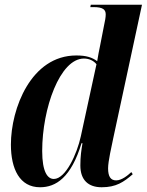

<svg xmlns="http://www.w3.org/2000/svg" viewBox="-20 -780 619 810"><path d="M149 10C216 10 280 -31 324 -176H328C323 -145 319 -121 319 -82C319 -20 353 10 409 10C470 10 502 -12 540 -45L534 -54C518 -39 493 -19 470 -19C447 -19 436 -35 436 -70C436 -100 451 -163 458 -198L579 -760H363L361 -750H375C415 -750 426 -739 426 -719C426 -707 423 -691 419 -673L402 -586C399 -572 393 -542 390 -522C368 -538 344 -546 302 -546C111 -546 26 -322 26 -170C26 -67 63 10 149 10ZM207 -25C181 -25 158 -54 158 -143C158 -323 233 -533 334 -533C356 -533 375 -524 387 -509L321 -205C305 -131 257 -25 207 -25Z"/></svg>

Font: Noto Serif Display Condensed
Style: Bold Italic
Weight: 700
Width: 3
Italic angle: -12°
Designer: Monotype Design Team
Foundry: Monotype Imaging Inc.
Version: Version 2.009